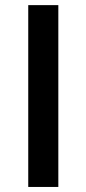

<svg xmlns="http://www.w3.org/2000/svg" viewBox="-20 -740 341 760"><path d="M210.9 0H91.8V-719.7H210.9Z"/></svg>

Font: Allerta
Style: Medium
Weight: 500
Designer: Matt McInerney
Foundry: Matt McInerney
Version: Version 1.0